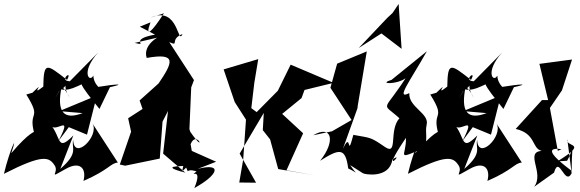

<svg xmlns="http://www.w3.org/2000/svg" viewBox="-54 -863 2934 971"><path d="M294 -220 386 -182 436 -380 246 -301 364 -291C267 -254 231 -297 258 -425C223 -363 202 -320 245 -403C309 -442 249 -447 300 -366C235 -499 202 -363 338 -427L421 -465C306 -483 357 -428 449 -312L502 -422C587 -441 537 -439 432 -422C502 -393 420 -414 418 -481C399 -442 352 -498 443 -598L299 -452C239 -454 317 -516 285 -459C182 -539 167 -554 165 -425C90 -366 187 -469 110 -394L79 -385C162 -252 84 -309 121 -183C156 -148 178 -295 3 -88C41 -200 -5 -107 -34 16C164 -85 194 -69 222 -27C248 11 180 47 279 -9C349 -49 385 -13 368 52C499 -5 503 -37 542 -41L414 -238C450 -176 320 -47 316 -156C306 -112 346 -91 251 -9L317 -178C231 -91 258 -170 199 -236C220 -175 320 -303 242 -150Z M653 -728 730 -688C588 -662 705 -628 627 -646L804 -687C773 -702 663 -643 688 -570C844 -598 819 -546 748 -441L652 -355L667 -312L594 -265L609 -197L552 -31L579 -25L754 -61L768 -248L862 -431L798 -322L771 -86L883 10C742 -26 872 -22 884 -24C908 29 877 -17 940 4C893 42 977 -30 929 88C1051 21 1073 -41 946 -9L1039 -45L891 -111L867 4C988 -105 862 -66 921 -70L910 -134C942 -212 994 -72 908 -197L904 -210L913 -421L927 -458L802 -650C856 -626 801 -664 869 -691C843 -630 851 -836 708 -774L775 -796C715 -702 676 -665 707 -750Z M1275 -205 1312 -158 1353 -8 1536 23 1395 -2 1479 -189 1373 -287 1471 -367 1486 -408 1633 -444 1416 -536 1351 -404 1244 -296 1217 -316 1232 -443 1252 -564 1077 -512 1133 -347 1190 -258 1176 -57 1156 60 1241 61 1158 -86 1280 -292Z M1781 13C1789 19 1915 42 1930 -55C2003 -109 1854 50 1999 -166C2002 -70 1940 -52 2097 -116C2108 -192 2095 -189 2104 -234C2117 -290 2011 -322 2016 -392C1945 -357 2017 -448 2105 -604L1926 -459C1837 -432 2008 -435 2014 -494C1884 -284 1869 -353 1966 -265C1911 -204 1960 -75 1894 -119C1818 -171 1825 -164 1733 -181C1698 -49 1726 -209 1680 -110L1754 -316L1755 -327L1801 -603L1651 -541L1617 -419L1724 -256L1625 -199L1530 -179C1623 -234 1646 -151 1565 -50C1663 -112 1693 -118 1707 -11C1760 13 1754 28 1717 -28ZM1905 -773 1760 -620 1875 -694 1977 -616 1962 -843 1931 -797Z M2337 -220 2429 -182 2479 -380 2289 -301 2407 -291C2310 -254 2274 -297 2301 -425C2266 -363 2245 -320 2288 -403C2352 -442 2292 -447 2343 -366C2278 -499 2245 -363 2381 -427L2464 -465C2349 -483 2400 -428 2492 -312L2545 -422C2630 -441 2580 -439 2475 -422C2545 -393 2463 -414 2461 -481C2442 -442 2395 -498 2486 -598L2342 -452C2282 -454 2360 -516 2328 -459C2225 -539 2210 -554 2208 -425C2133 -366 2230 -469 2153 -394L2122 -385C2205 -252 2127 -309 2164 -183C2199 -148 2221 -295 2046 -88C2084 -200 2038 -107 2009 16C2207 -85 2237 -69 2265 -27C2291 11 2223 47 2322 -9C2392 -49 2428 -13 2411 52C2542 -5 2546 -37 2585 -41L2457 -238C2493 -176 2363 -47 2359 -156C2349 -112 2389 -91 2294 -9L2360 -178C2274 -91 2301 -170 2242 -236C2263 -175 2363 -303 2285 -150Z M2748 10C2774 -83 2802 81 2837 13L2815 -159C2805 -115 2928 -147 2765 -47L2814 -50C2862 -135 2838 -196 2837 1C2671 -123 2756 -111 2786 -109L2767 -100L2727 -317L2788 -406L2839 -562L2674 -540L2718 -357H2687L2554 -211C2658 -187 2634 -113 2685 -100C2598 -93 2701 12 2647 82Z"/></svg>

Font: Asimov Silicon
Style: Regular
Weight: 400
Designer: Google
Version: Version 2.000980; 2014